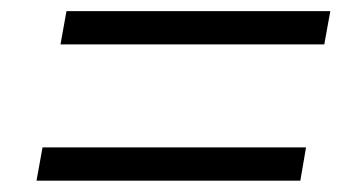

<svg xmlns="http://www.w3.org/2000/svg" viewBox="-20 -518 626 344"><path d="M88.4 -438.5H561L571.8 -498H99.1ZM45.4 -194.3H518.1L528.3 -253.9H56.2Z"/></svg>

Font: Cascadia Mono PL Light
Style: Italic
Weight: 300
Italic angle: -10°
Monospace: yes
Designer: Aaron Bell
Foundry: Saja Typeworks
Version: Version 2404.023